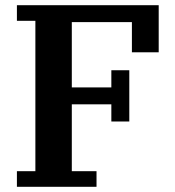

<svg xmlns="http://www.w3.org/2000/svg" viewBox="-20 -718 674 738"><path d="M45 -60H116V-638H45V-698H590V-517H487V-633H256V-382H408V-448H477V-251H408V-317H256V-60H351V0H45Z"/></svg>

Font: IBM Plex Serif SmBld
Style: Regular
Weight: 600
Designer: Mike Abbink, Paul van der Laan, Pieter van Rosmalen
Foundry: Bold Monday
Version: Version 3.001